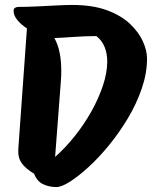

<svg xmlns="http://www.w3.org/2000/svg" viewBox="-20 -743 630 777"><path d="M208 14Q179 14 154.5 2.5Q130 -9 118 -40Q84 -60 68 -82.5Q52 -105 54 -139L89 -628Q66 -643 50.5 -661.5Q35 -680 35 -699Q35 -708 41 -711.5Q47 -715 54 -715Q87 -715 129 -717Q171 -719 209.5 -721Q248 -723 272 -723Q355 -723 413 -701.5Q471 -680 506.5 -646Q542 -612 558.5 -575Q575 -538 575 -506Q575 -447 554 -385.5Q533 -324 498.5 -266Q464 -208 422.5 -157Q381 -106 339.5 -68Q298 -30 263.5 -8Q229 14 208 14ZM226 -410 203 -108Q244 -144 282 -191.5Q320 -239 349.5 -291.5Q379 -344 396.5 -396.5Q414 -449 414 -494Q414 -526 403.5 -552.5Q393 -579 370 -597Q326 -597 277 -593.5Q228 -590 200 -589Q228 -540 228 -456Q228 -445 227.5 -433.5Q227 -422 226 -410Z"/></svg>

Font: Protest Riot
Style: Regular
Weight: 400
Designer: Octavio Pardo
Foundry: Ashler Design
Version: Version 2.005; ttfautohint (v1.8.4.7-5d5b)